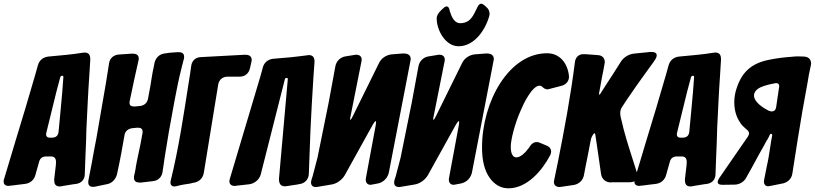

<svg xmlns="http://www.w3.org/2000/svg" viewBox="-30 -1020 4422 1042"><path d="M313 -11C333 -14 351 -17 368 -20L384 -22C411 -26 429 -45 430 -72L434 -179C435 -204 436 -228 437 -251L439 -321C444 -418 448 -519 455 -615L460 -697C460 -720 454 -735 427 -735L422 -734H420C389 -729 358 -725 327 -722L232 -713C205 -710 184 -694 176 -667L162 -617C130 -507 87 -360 58 -268L-8 -48C-11 -43 -10 -38 -10 -34C-10 -18 1 -11 16 -11L21 -12H23L42 -14C59 -17 78 -18 98 -21L106 -22C133 -25 155 -43 162 -70L182 -141C187 -161 200 -171 221 -171H246C267 -171 274 -159 274 -140L273 -123L264 -46C264 -23 269 -8 296 -8L301 -9H303ZM308 -522C304 -483 301 -447 298 -412C295 -383 293 -355 290 -328L288 -306C286 -285 275 -274 255 -273H240C225 -273 220 -281 220 -292C220 -293 221 -297 222 -302L276 -522L297 -601C298 -605 302 -608 307 -609C312 -609 314 -607 314 -602Z M553 -21C578 -26 598 -47 605 -74L607 -84C614 -117 621 -149 627 -182L646 -288C649 -307 665 -321 686 -324L715 -327C731 -327 744 -324 744 -305C744 -301 744 -298 743 -296L733 -241C726 -206 719 -173 712 -141C711 -134 710 -127 708 -120L706 -105C706 -103 705 -102 705 -100L703 -89C703 -88 702 -86 702 -84L698 -67C697 -64 697 -61 697 -56C697 -33 713 -29 733 -29L801 -37C828 -40 848 -59 852 -86L865 -174C872 -217 879 -259 886 -302C905 -403 927 -540 954 -646L967 -697C970 -704 969 -708 969 -712C969 -733 955 -737 936 -737L893 -734L864 -730C837 -727 816 -708 809 -681L804 -655C796 -621 792 -587 786 -553L773 -483C769 -462 753 -448 732 -445L701 -442C685 -442 673 -444 673 -463C673 -467 673 -470 674 -472L698 -586L721 -689C722 -694 723 -698 723 -702C723 -725 706 -729 687 -729L613 -724C586 -721 566 -704 562 -677L545 -570C528 -474 512 -381 493 -269C484 -224 476 -180 468 -135L450 -42C449 -39 449 -36 449 -31C449 -14 458 -6 475 -6C480 -6 483 -6 486 -7Z M1334 -682C1335 -687 1336 -691 1336 -695C1336 -717 1319 -723 1300 -723L1059 -710C1032 -709 1012 -691 1008 -664C1004 -633 999 -602 994 -571C966 -392 940 -217 897 -42C896 -37 895 -33 895 -29C895 -17 903 -8 916 -8C920 -8 924 -9 929 -10C953 -17 978 -20 1003 -24C1012 -27 1019 -28 1025 -29C1052 -34 1071 -54 1076 -81L1154 -560C1158 -587 1178 -604 1205 -604H1271C1298 -604 1319 -620 1326 -647Z M1677 -685C1677 -705 1670 -721 1647 -721C1644 -721 1641 -721 1638 -720C1607 -716 1576 -712 1545 -709L1452 -701C1425 -698 1404 -681 1397 -656L1383 -605L1218 -52C1216 -46 1215 -41 1215 -36C1215 -23 1223 -11 1243 -11C1246 -11 1249 -11 1252 -12L1323 -20C1352 -24 1377 -45 1385 -73L1516 -590C1517 -596 1521 -597 1527 -597C1530 -597 1532 -595 1532 -591L1484 -50C1484 -27 1490 -9 1516 -9C1519 -9 1523 -9 1527 -10L1586 -19C1590 -20 1593 -21 1596 -21C1625 -25 1645 -47 1646 -76L1655 -315L1662 -452L1671 -602Z M2197 -687C2198 -692 2199 -696 2199 -699C2199 -724 2180 -730 2159 -730L2096 -725C2067 -722 2040 -705 2027 -678L1884 -388C1878 -376 1874 -370 1872 -370C1872 -370 1870 -369 1870 -374C1870 -378 1871 -384 1873 -392L1931 -683C1932 -688 1933 -692 1933 -696C1933 -712 1923 -723 1904 -723C1901 -723 1898 -723 1894 -722L1845 -714C1817 -710 1795 -688 1790 -660L1754 -465L1693 -164L1667 -65L1660 -43C1659 -38 1658 -33 1658 -29C1658 -16 1666 -5 1683 -5C1686 -5 1690 -5 1694 -6L1771 -19C1799 -24 1826 -44 1841 -69L1994 -345C2001 -356 2005 -362 2008 -362C2009 -362 2011 -363 2011 -356C2011 -352 2010 -347 2009 -340L1956 -55C1955 -51 1955 -47 1955 -44C1955 -27 1966 -17 1981 -17C1984 -17 1988 -18 1993 -19L2024 -25C2052 -32 2073 -54 2080 -82Z M2459 -769C2544 -769 2604 -857 2625 -932C2626 -937 2627 -941 2627 -945C2627 -950 2626 -954 2625 -957C2623 -966 2619 -973 2612 -979L2606 -985C2604 -987 2601 -989 2598 -992L2597 -993C2590 -998 2585 -1000 2582 -1000C2575 -1000 2568 -995 2563 -985L2544 -947C2527 -914 2506 -894 2467 -894C2438 -894 2421 -927 2414 -952C2411 -956 2411 -961 2410 -965C2407 -978 2402 -985 2395 -985C2389 -985 2384 -983 2379 -978L2371 -971C2368 -968 2364 -965 2361 -961L2360 -960C2349 -949 2340 -936 2340 -920C2340 -856 2387 -769 2459 -769ZM2648 -687C2649 -692 2650 -696 2650 -699C2650 -724 2631 -730 2610 -730L2547 -725C2518 -722 2491 -705 2478 -678L2335 -388C2329 -376 2325 -370 2323 -370C2323 -370 2321 -369 2321 -374C2321 -378 2322 -384 2324 -392L2382 -683C2383 -688 2384 -692 2384 -696C2384 -712 2374 -723 2355 -723C2352 -723 2349 -723 2345 -722L2296 -714C2268 -710 2246 -688 2241 -660L2205 -465L2144 -164L2118 -65L2111 -43C2110 -38 2109 -33 2109 -29C2109 -16 2117 -5 2134 -5C2137 -5 2141 -5 2145 -6L2222 -19C2250 -24 2277 -44 2292 -69L2445 -345C2452 -356 2456 -362 2459 -362C2460 -362 2462 -363 2462 -356C2462 -352 2461 -347 2460 -340L2407 -55C2406 -51 2406 -47 2406 -44C2406 -27 2417 -17 2432 -17C2435 -17 2439 -18 2444 -19L2475 -25C2503 -32 2524 -54 2531 -82Z M3058 -604C3053 -671 3012 -731 2939 -731C2732 -731 2586 -469 2586 -219C2586 -150 2599 -96 2626 -57C2653 -18 2688 2 2729 2C2831 2 2913 -95 2956 -178C2959 -184 2961 -190 2961 -197C2961 -205 2959 -221 2936 -230L2898 -246C2893 -248 2888 -249 2883 -249C2867 -249 2854 -240 2844 -223L2840 -217C2819 -188 2793 -166 2773 -166C2763 -166 2756 -170 2751 -179C2745 -188 2742 -203 2742 -224C2742 -264 2765 -352 2797 -423C2810 -455 2858 -555 2898 -555C2904 -555 2909 -553 2914 -548C2923 -539 2932 -535 2941 -535C2944 -535 2946 -535 2947 -536L3020 -555C3043 -562 3058 -580 3058 -604Z M3083 -16C3111 -20 3134 -41 3139 -69L3149 -122C3154 -149 3161 -178 3166 -207C3170 -230 3174 -251 3178 -268C3180 -275 3184 -283 3190 -292C3193 -295 3196 -297 3197 -297C3198 -297 3200 -294 3201 -289L3219 -166C3222 -142 3226 -119 3229 -96L3232 -76C3236 -48 3257 -30 3285 -30L3294 -31H3388C3421 -31 3429 -50 3429 -66C3429 -72 3428 -78 3426 -85L3413 -126C3393 -190 3372 -252 3355 -317L3338 -387C3337 -394 3336 -399 3336 -403C3336 -411 3336 -426 3347 -441L3372 -479C3404 -527 3442 -580 3473 -623C3488 -644 3503 -664 3518 -685L3519 -687C3529 -700 3534 -711 3534 -719C3534 -726 3533 -738 3504 -738C3497 -738 3492 -738 3489 -737L3410 -729C3382 -726 3355 -709 3340 -686L3293 -612C3268 -573 3245 -539 3226 -508L3220 -507L3238 -606C3239 -613 3242 -623 3245 -640L3251 -674C3252 -677 3252 -680 3252 -685C3252 -702 3241 -720 3213 -721L3200 -722C3183 -723 3165 -725 3146 -726H3135C3112 -726 3093 -710 3090 -682C3067 -499 3033 -318 2997 -137L2978 -45C2977 -38 2976 -34 2976 -33C2976 -14 2989 -5 3008 -5L3013 -6H3015Z M3736 -11C3756 -14 3774 -17 3791 -20L3807 -22C3834 -26 3852 -45 3853 -72L3857 -179C3858 -204 3859 -228 3860 -251L3862 -321C3867 -418 3871 -519 3878 -615L3883 -697C3883 -720 3877 -735 3850 -735L3845 -734H3843C3812 -729 3781 -725 3750 -722L3655 -713C3628 -710 3607 -694 3599 -667L3585 -617C3553 -507 3510 -360 3481 -268L3415 -48C3412 -43 3413 -38 3413 -34C3413 -18 3424 -11 3439 -11L3444 -12H3446L3465 -14C3482 -17 3501 -18 3521 -21L3529 -22C3556 -25 3578 -43 3585 -70L3605 -141C3610 -161 3623 -171 3644 -171H3669C3690 -171 3697 -159 3697 -140L3696 -123L3687 -46C3687 -23 3692 -8 3719 -8L3724 -9H3726ZM3731 -522C3727 -483 3724 -447 3721 -412C3718 -383 3716 -355 3713 -328L3711 -306C3709 -285 3698 -274 3678 -273H3663C3648 -273 3643 -281 3643 -292C3643 -293 3644 -297 3645 -302L3699 -522L3720 -601C3721 -605 3725 -608 3730 -609C3735 -609 3737 -607 3737 -602Z M4117 -44C4116 -40 4116 -37 4116 -34C4116 -18 4126 -9 4139 -9C4142 -9 4146 -10 4151 -11L4221 -25C4246 -32 4266 -50 4270 -77L4300 -268C4316 -368 4333 -468 4352 -568C4357 -601 4363 -632 4370 -663C4371 -668 4372 -672 4372 -676C4372 -693 4361 -712 4334 -713C4313 -714 4291 -715 4268 -712C4225 -709 4184 -704 4141 -695C4049 -676 3997 -630 3968 -542C3959 -516 3955 -490 3955 -465C3955 -427 3964 -388 3986 -356C3995 -341 4007 -330 4020 -319C4030 -312 4035 -305 4035 -296C4035 -291 4033 -285 4029 -279C3977 -204 3925 -129 3873 -53C3868 -45 3865 -38 3865 -33C3865 -28 3865 -17 3892 -17L3956 -18C3983 -18 4008 -33 4020 -56C4031 -75 4041 -95 4049 -108C4064 -135 4077 -160 4092 -187C4107 -212 4118 -234 4129 -254C4134 -261 4138 -268 4141 -274L4148 -289C4149 -292 4151 -294 4156 -294C4159 -293 4161 -290 4161 -287C4157 -267 4153 -243 4149 -215C4144 -184 4140 -154 4133 -125ZM4176 -568C4178 -569 4180 -569 4182 -569C4193 -569 4199 -563 4199 -552C4199 -550 4199 -548 4198 -546L4182 -437C4179 -421 4170 -415 4155 -415C4153 -416 4151 -417 4149 -417L4140 -420C4112 -434 4062 -466 4062 -502C4062 -506 4063 -510 4064 -514C4069 -527 4080 -538 4097 -546C4122 -557 4149 -563 4176 -568Z"/></svg>

Font: Bangerz
Style: Bold
Weight: 700
Designer: vernon adams
Foundry: Vernon Adams
Version: Version 2.10;December 28, 2023;FontCreator 13.0.0.2683 64-bi